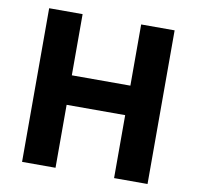

<svg xmlns="http://www.w3.org/2000/svg" viewBox="-78 -779 881 859"><g transform="rotate(10 362.0 -349.0)"><path d="M495 0H647V-698H495V-420H229V-698H77V0H229V-286H495Z"/></g></svg>

Font: LVC Sans
Style: Bold
Weight: 700
Designer: Mike Abbink, Paul van der Laan, Pieter van Rosmalen
Foundry: Bold Monday
Version: Version 3.0